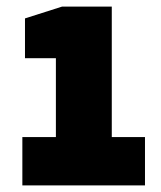

<svg xmlns="http://www.w3.org/2000/svg" viewBox="-20 -844 490 584"><path d="M150 -280V-667H56V-788L169 -824H320V-280ZM48 -280V-427H421V-280Z"/></svg>

Font: Exo Thin Black
Style: Regular
Weight: 900
Version: Version 2.000